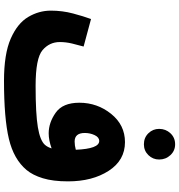

<svg xmlns="http://www.w3.org/2000/svg" viewBox="13 -910 917 984"><g transform="rotate(90 472.0 -417.5)"><path d="M797 -774Q797 -808 774.5 -832Q752 -856 719 -856Q685 -856 662.5 -832Q640 -808 640 -774Q640 -742 662.5 -719Q685 -696 719 -696Q752 -696 774.5 -719Q797 -742 797 -774ZM705 -341Q661 -341 661 -393Q661 -420 672 -443.5Q683 -467 702 -467Q742 -467 747 -347Q725 -341 705 -341ZM394 21Q586 21 691 -4Q796 -29 851 -95Q877 -126 893 -178Q909 -230 909 -307Q909 -432 855 -515.5Q801 -599 708 -599Q620 -599 563 -528Q506 -457 506 -365Q506 -280 557 -244Q608 -208 663 -208Q698 -208 740 -223Q734 -203 722 -189Q700 -164 631.5 -152.5Q563 -141 420 -141Q278 -141 236.5 -176.5Q195 -212 195 -265Q195 -296 202.5 -327.5Q210 -359 218 -387L77 -425Q63 -387 48.5 -332.5Q34 -278 34 -219Q34 -158 66.5 -103Q99 -48 177.5 -13.5Q256 21 394 21Z"/></g></svg>

Font: Noto Sans Arabic Condensed Black
Style: Regular
Weight: 900
Width: 3
Designer: Nadine Chahine
Foundry: Monotype Imaging Inc.
Version: 1.001